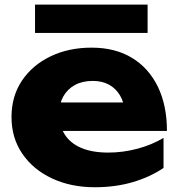

<svg xmlns="http://www.w3.org/2000/svg" viewBox="-20 -794 774 831"><path d="M390.6 16.4Q286.8 16.4 205.3 -21.7Q123.8 -59.8 76.8 -128.3Q29.8 -196.8 29.8 -287.6Q29.8 -377.4 74.9 -444.8Q120 -512.2 198.6 -550Q277.2 -587.8 376.4 -587.8Q478.6 -587.8 551.4 -543.5Q624.2 -499.2 663.4 -418.3Q702.6 -337.4 702.6 -227.4H195.4V-350.4H587.8L521 -307.4Q517.4 -350.8 499.3 -381.2Q481.2 -411.6 451.6 -427.7Q422 -443.8 381.2 -443.8Q336.2 -443.8 303.9 -425.9Q271.6 -408 253.9 -376.4Q236.2 -344.8 236.2 -303.4Q236.2 -249.4 260.5 -211.5Q284.8 -173.6 332.2 -153.6Q379.6 -133.6 448.6 -133.6Q511.8 -133.6 574.4 -150.2Q637 -166.8 687.8 -197.2V-67.2Q628.6 -27.2 553.5 -5.4Q478.4 16.4 390.6 16.4ZM131.6 -651.6V-774.2H618.8V-651.6Z"/></svg>

Font: Unbounded
Style: Regular
Weight: 400
Designer: Luke Prowse, Jean-Baptiste Morizot, Fátima Lázaro, Florian Runge
Foundry: NaN
Version: Version 1.701;gftools[0.9.28.dev5+ged2979d]